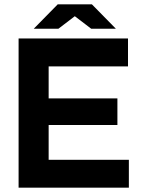

<svg xmlns="http://www.w3.org/2000/svg" viewBox="-20 -868 656 888"><path d="M66 0V-690H205V0ZM128 0V-129H576V0ZM128 -290V-413H523V-290ZM128 -561V-690H572V-561ZM402 -735 254 -848H405L516 -735ZM136 -735 247 -848H398L250 -735Z"/></svg>

Font: Radio Canada Big SemiBold
Style: Regular
Weight: 600
Designer: Étienne Aubert Bonn
Foundry: Coppers and Brasses
Version: Version 1.001